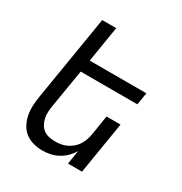

<svg xmlns="http://www.w3.org/2000/svg" viewBox="-173 -863 946 998"><g transform="rotate(30 300.0 -363.5)"><path d="M222 8Q193 8 166 0.5Q139 -7 118 -23.5Q97 -40 84.5 -64.5Q72 -89 67 -116Q62 -143 63.5 -172Q65 -201 70 -230L153 -735H237L202 -520H542L530 -447H190L152 -218Q149 -199 148 -180Q147 -161 151 -143.5Q155 -126 163.5 -110.5Q172 -95 186 -84.5Q200 -74 218 -70Q236 -66 255 -66Q272 -66 289 -68.5Q306 -71 323 -79Q340 -87 354.5 -99Q369 -111 379 -126.5Q389 -142 395 -159Q401 -176 404 -193L423 -312H507L456 0H372L385 -83Q373 -62 355 -44Q337 -26 315 -14Q293 -2 269 3Q245 8 222 8Z"/></g></svg>

Font: Iosevka Extended Oblique
Style: Regular
Weight: 400
Width: 7
Italic angle: -9°
Monospace: yes
Designer: Belleve Invis
Foundry: Belleve Invis
Version: Version 32.0.1; ttfautohint (v1.8.4)